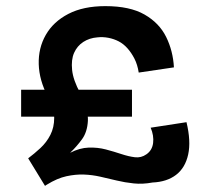

<svg xmlns="http://www.w3.org/2000/svg" viewBox="-20 -593 733 627"><path d="M127 14 72 -76Q92 -91 112 -109.5Q132 -128 144.5 -152.5Q157 -177 157 -208Q157 -239 136 -278Q108 -331 106.5 -383.5Q105 -436 129.5 -479Q154 -522 203 -547.5Q252 -573 324 -573Q404 -573 452 -545.5Q500 -518 522.5 -472.5Q545 -427 548 -373L433 -356Q429 -382 419 -401.5Q409 -421 396 -435.5Q383 -450 367.5 -458Q352 -466 334 -469.5Q316 -473 298 -471Q272 -469 252 -456Q232 -443 222 -420.5Q212 -398 215.5 -364.5Q219 -331 242 -289Q269 -234 267 -198Q265 -162 248 -138.5Q231 -115 209 -94Q240 -110 269.5 -111Q299 -112 325.5 -105Q352 -98 376 -90Q400 -82 420.5 -79.5Q441 -77 458 -89Q477 -102 480 -126Q483 -150 472 -176L589 -194Q604 -132 594.5 -88.5Q585 -45 555 -22Q525 1 478 3Q446 9 417 6Q388 3 361 -3.5Q334 -10 307.5 -16Q281 -22 254 -23Q227 -24 197 -17.5Q167 -11 133 10Q132 11 130.5 11.5Q129 12 127 14ZM49 -212V-300H411V-212Z"/></svg>

Font: Darker Grotesque ExtraBold
Style: Regular
Weight: 800
Designer: Gabriel Lam
Foundry: TypeRant
Version: Version 1.000;gftools[0.9.28]